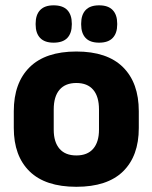

<svg xmlns="http://www.w3.org/2000/svg" viewBox="-20 -704 586 738"><path d="M273.5 14Q154.5 14 93.8 -45.2Q33 -104.5 33 -212V-276.5Q33 -385.5 94 -445.8Q155 -506 273.5 -506Q392 -506 452.8 -445.8Q513.5 -385.5 513.5 -276.5V-212Q513.5 -104.5 453 -45.2Q392.5 14 273.5 14ZM273.5 -106.5Q316 -106.5 338.2 -132.2Q360.5 -158 360.5 -205.5V-283Q360.5 -333 338.2 -359Q316 -385 273.5 -385Q231 -385 208.8 -359Q186.5 -333 186.5 -283V-205.5Q186.5 -158 208.8 -132.2Q231 -106.5 273.5 -106.5ZM186 -540Q151.5 -540 134.2 -558.2Q117 -576.5 117 -609.5V-613.5Q117 -647 134.2 -665.2Q151.5 -683.5 186 -683.5Q221.5 -683.5 238.8 -665.2Q256 -647 256 -613.5V-609.5Q256 -576.5 238.8 -558.2Q221.5 -540 186 -540ZM361 -540Q326 -540 309 -558.2Q292 -576.5 292 -609.5V-613.5Q292 -647 309 -665.2Q326 -683.5 361 -683.5Q396 -683.5 413.2 -665.2Q430.5 -647 430.5 -613.5V-609.5Q430.5 -576.5 413.2 -558.2Q396 -540 361 -540Z"/></svg>

Font: Anek Gurmukhi
Style: Bold
Weight: 700
Designer: Sarang Kulkarni (Gurmukhi), Yesha Goshar (Latin)
Foundry: Ek Type
Version: Version 1.003